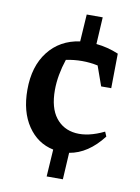

<svg xmlns="http://www.w3.org/2000/svg" viewBox="-85 -676 631 863"><g transform="rotate(10 231.0 -244.0)"><path d="M360 -311 328 -401Q257 -416 183 -401Q171 -365 164.5 -329Q158 -293 158 -259Q158 -178 192 -134Q226 -90 283.5 -84.5Q341 -79 413 -114L422 -93Q355 -6 270 8L263 130H189L197 6Q124 -9 80 -74Q36 -139 36 -239Q36 -346 88.5 -413.5Q141 -481 232 -494L240 -618H313L306 -495Q358 -490 408 -469L406 -311Z"/></g></svg>

Font: Piazzolla SC SemiBold
Style: Regular
Weight: 600
Designer: Juan Pablo del Peral
Foundry: Huerta Tipografica
Version: Version 1.330